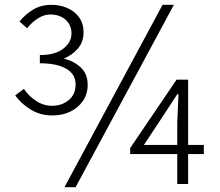

<svg xmlns="http://www.w3.org/2000/svg" viewBox="-20 -762 910 795"><path d="M197 -284Q146 -284 106 -309Q66 -334 43 -367L79 -394Q99 -364 129.5 -344Q160 -324 196 -324Q236 -324 264.5 -347.5Q293 -371 293 -413Q293 -455 254 -477.5Q215 -500 145 -500V-534Q208 -534 242 -560.5Q276 -587 276 -623Q276 -658 252 -680Q228 -702 187 -702Q162 -702 136.5 -685.5Q111 -669 92 -645L61 -673Q85 -703 117.5 -722.5Q150 -742 193 -742Q229 -742 259.5 -728.5Q290 -715 308 -689.5Q326 -664 326 -628Q326 -588 302.5 -561Q279 -534 244 -519Q283 -511 313 -484Q343 -457 343 -411Q343 -372 323 -343.5Q303 -315 270.5 -299.5Q238 -284 197 -284ZM247 13 653 -742H700L293 13ZM714 0V-255L719 -372H714L654 -280L576 -162H824V-124H519V-149L711 -432H759V0Z"/></svg>

Font: Noto Sans TC Thin Light
Style: Regular
Weight: 300
Version: Version 2.004-H2;hotconv 1.0.118;makeotfexe 2.5.65603